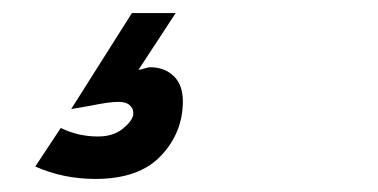

<svg xmlns="http://www.w3.org/2000/svg" viewBox="-20 -13 579 294"><path d="M130 196Q153 196 167.5 184.5Q182 173 184 163V159Q184 153 178.5 148Q173 143 161 143Q147 143 118 149L89 154L182 7H249L192 94Q198 93 202.5 91.5Q207 90 210 90Q232 90 246 103.5Q260 117 260 142Q260 190 226.5 225.5Q193 261 126 261Q77 261 34 242L73 183Q100 196 130 196Z"/></svg>

Font: Teachers ExtraBold
Style: Italic
Weight: 800
Designer: Alfredo Marco Pradil & Chank Diesel
Version: Version 0.009